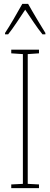

<svg xmlns="http://www.w3.org/2000/svg" viewBox="-20 -970 259 990"><path d="M125 -950H95C71 -906 27 -831 6 -800V-793H22C49 -826 85 -883 110 -920C137 -880 171 -827 199 -793H214V-800C202 -819 151 -903 125 -950ZM181 0V-19L123 -22V-691L181 -695V-714H38V-695L98 -691V-22L38 -19V0Z"/></svg>

Font: Noto Sans Gurmukhi UI ExtraCondensed Thin
Style: Regular
Weight: 100
Width: 2
Designer: Jelle Bosma - Monotype Design Team
Foundry: Monotype Imaging Inc.
Version: Version 2.004